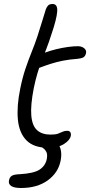

<svg xmlns="http://www.w3.org/2000/svg" viewBox="-20 -726 460 960"><path d="M222 13Q149 13 112.5 -24Q76 -61 69.5 -127.5Q63 -194 81 -282Q92 -337 107 -381.5Q122 -426 138 -465.5Q154 -505 167 -544Q183 -593 192 -623.5Q201 -654 209 -679Q213 -690 220 -698Q227 -706 243 -706Q269 -706 266 -668Q263 -630 238 -557Q224 -513 211.5 -481Q199 -449 188 -420.5Q177 -392 167.5 -360.5Q158 -329 149 -286Q132 -199 136.5 -148Q141 -97 165.5 -75Q190 -53 233 -53Q258 -53 271 -58Q284 -63 293.5 -67.5Q303 -72 316 -72Q327 -72 331.5 -65Q336 -58 334 -47Q330 -25 300 -6Q270 13 222 13ZM177 -387Q154 -377 143.5 -384Q133 -391 136 -405Q140 -423 153 -436.5Q166 -450 208 -464Q233 -473 261.5 -480Q290 -487 318.5 -491Q347 -495 370 -495Q383 -495 393 -490Q403 -485 407.5 -477.5Q412 -470 410 -460Q407 -446 398 -440Q389 -434 369 -432Q327 -429 294.5 -422.5Q262 -416 234 -407Q206 -398 177 -387ZM85 214Q51 214 36 204Q21 194 25 176Q28 160 39 153Q50 146 79 145Q149 141 178 122Q207 103 214 69Q218 46 212 34Q206 22 196.5 15.5Q187 9 180 3Q173 -3 175 -13Q176 -24 186 -30.5Q196 -37 213 -37Q252 -37 272.5 -4.5Q293 28 283 78Q271 138 218.5 176Q166 214 85 214Z"/></svg>

Font: Shantell Sans Light
Style: Italic
Weight: 300
Italic angle: -11°
Designer: Stephen Nixon, Anya Danilova, Shantell Martin
Foundry: Arrow Type
Version: Version 1.008;[ac192a2d6]